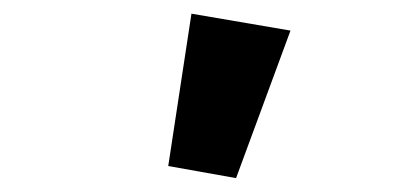

<svg xmlns="http://www.w3.org/2000/svg" viewBox="-20 -813 595 278"><path d="M321.8 -555.1 223.6 -572.6 257.2 -793.2 400.6 -768.7Z"/></svg>

Font: Source Sans Variable
Style: Regular
Weight: 200
Designer: Paul D. Hunt
Foundry: Adobe Systems Incorporated
Version: Version 3.006;hotconv 1.0.111;makeotfexe 2.5.65597